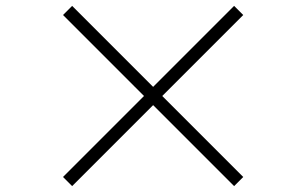

<svg xmlns="http://www.w3.org/2000/svg" viewBox="-20 -694 1040 652"><path d="M225 -62 500 -337 775 -62 806 -93 531 -368 806 -643 775 -674 500 -399 225 -674 194 -643 469 -368 194 -93Z"/></svg>

Font: Harano Aji Mincho KR
Style: Regular
Weight: 400
Foundry: Masamichi Hosoda
Version: HaranoAjiMinchoKR-Regular version 20230610;ttx 4.39.4